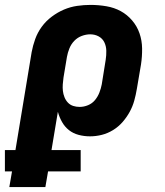

<svg xmlns="http://www.w3.org/2000/svg" viewBox="-53 -548 673 783"><path d="M-15 215 -4 151H-33V64H10L76 -335Q81 -362 90.5 -388.5Q100 -415 117 -438.5Q134 -462 158 -480Q182 -498 208 -509Q234 -520 261.5 -524Q289 -528 316 -528Q349 -528 381 -522.5Q413 -517 439.5 -502.5Q466 -488 486 -464.5Q506 -441 516 -412Q526 -383 526.5 -350.5Q527 -318 522 -285L505 -185Q501 -161 494.5 -137.5Q488 -114 476 -92Q464 -70 447 -50.5Q430 -31 408 -17.5Q386 -4 362 2Q338 8 314 8Q290 8 267.5 2Q245 -4 228 -17.5Q211 -31 200 -50.5Q189 -70 183 -92L157 64H276V151H143L132 215ZM272 -112Q289 -112 306 -119Q323 -126 334.5 -140Q346 -154 352.5 -171Q359 -188 362 -204L378 -304Q381 -323 380.5 -341.5Q380 -360 372.5 -375.5Q365 -391 349.5 -399.5Q334 -408 315 -408Q298 -408 280.5 -401.5Q263 -395 250 -381.5Q237 -368 230 -350.5Q223 -333 220 -316L206 -232Q204 -218 203 -204Q202 -190 203.5 -177Q205 -164 210 -151.5Q215 -139 224 -129.5Q233 -120 245.5 -116Q258 -112 272 -112Z"/></svg>

Font: Iosevka SS04 Hv Ex Obl
Style: Regular
Weight: 900
Width: 7
Italic angle: -9°
Monospace: yes
Designer: Belleve Invis
Foundry: Belleve Invis
Version: Version 19.0.0; ttfautohint (v1.8.4)